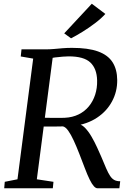

<svg xmlns="http://www.w3.org/2000/svg" viewBox="-20 -1007 694 1027"><path d="M2.5 0 5.5 -34.5 73.5 -48 157.5 -693.5 91 -705 95 -743H222.5Q247 -743 269 -745Q291 -747 314.5 -749Q338 -751 365 -751Q451.5 -751 504.5 -731.8Q557.5 -712.5 582 -674.2Q606.5 -636 607 -578.5Q607.5 -517 579.2 -464.5Q551 -412 499 -377.5Q447 -343 376 -333.5L393 -343Q413.5 -344.5 433 -325Q452.5 -305.5 469.5 -276.2Q486.5 -247 499.8 -217.5Q513 -188 521.5 -169Q537 -131.5 548 -106.2Q559 -81 569 -66Q579 -51 591.5 -44.2Q604 -37.5 623 -37.5L618.5 0H501Q492 0 481.8 -11.2Q471.5 -22.5 459.5 -46.8Q447.5 -71 433 -109.5Q418.5 -147.5 403.8 -185.5Q389 -223.5 374.2 -255.5Q359.5 -287.5 345 -307.8Q330.5 -328 316.5 -331Q313.5 -330.5 299.2 -330.5Q285 -330.5 266.2 -330.2Q247.5 -330 229.2 -330.2Q211 -330.5 200 -330.5L207 -377.5Q217 -377 234.8 -376.8Q252.5 -376.5 271.8 -376.5Q291 -376.5 306.2 -376.5Q321.5 -376.5 326.5 -377Q368 -379 400.5 -395Q433 -411 455.2 -438Q477.5 -465 489 -500.5Q500.5 -536 499.5 -577Q498 -640 463.2 -672.8Q428.5 -705.5 347.5 -705.5Q337 -705.5 316 -704Q295 -702.5 274.5 -699.8Q254 -697 244.5 -693.5L265.5 -727L177 -48L266 -34.5L262.5 0ZM360 -802 323.5 -828.5 471 -987 543.5 -932.5Q521 -907.5 488.2 -882.8Q455.5 -858 421.5 -837Q387.5 -816 360 -802Z"/></svg>

Font: Merriweather 48pt
Style: Italic
Weight: 400
Italic angle: -7.8°
Version: Version 2.101